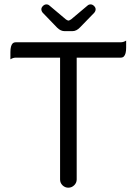

<svg xmlns="http://www.w3.org/2000/svg" viewBox="-20 -872 635 891"><path d="M28.3 -596.7Q40.5 -604.5 53.7 -604.5H258.8V-39.1Q258.8 -23.4 270 -12.2Q281.7 -1 296.9 -1Q313 -1 324.5 -12.5Q335.9 -23.9 335.9 -39.1V-604.5H540Q549.3 -604.5 554.7 -609.9Q565.4 -620.6 565.4 -650.4V-683.6Q553.2 -675.8 540 -675.8H53.7Q44.4 -675.8 38.6 -670.4Q28.3 -659.7 28.3 -629.9ZM279.3 -727.5H316.4Q335 -727.5 351.6 -745.1L417.5 -813Q423.8 -820.8 423.8 -829.1Q423.8 -836.9 416.5 -844.2Q409.2 -851.6 400.6 -851.6Q392.1 -851.6 386.2 -846.2L310.1 -782.2Q300.8 -776.4 298.3 -776.4Q293.9 -776.4 286.1 -781.7L209.5 -846.2Q203.6 -851.6 195.3 -851.6Q186.5 -851.6 179.2 -844.2Q171.9 -836.9 171.9 -829.1Q171.9 -820.8 178.2 -813Q245.6 -743.7 245.6 -743.2Q261.7 -727.5 279.3 -727.5Z"/></svg>

Font: YuPearl-Light
Style: Light
Weight: 300
Designer: Max Yao
Foundry: Max-Everyday
Version: Version 1.011; ttfautohint (v1.8.3)